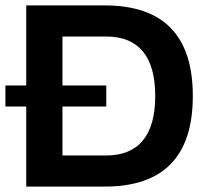

<svg xmlns="http://www.w3.org/2000/svg" viewBox="-31 -690 760 710"><path d="M356 -670H66V-374H-11V-296H66V0H356C573 0 682 -111 682 -335C682 -559 573 -670 356 -670ZM200 -115V-296H362V-374H200V-555H361C482 -555 543 -481 543 -335C543 -190 482 -115 361 -115Z"/></svg>

Font: LT Wave Alt Bold
Style: Regular
Weight: 700
Designer: Daniel Lyons
Version: Version 2.5 (Glyphs App)